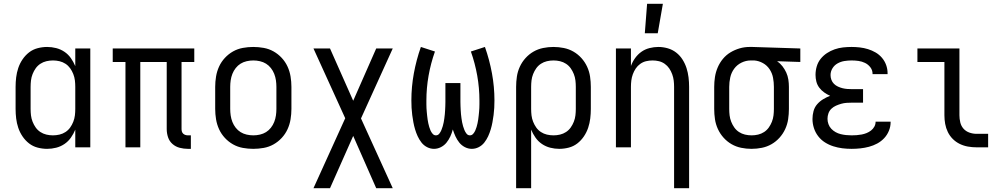

<svg xmlns="http://www.w3.org/2000/svg" viewBox="-20 -775 5290 1010"><path d="M228 8Q203 8 178 1.5Q153 -5 133 -20.5Q113 -36 98.5 -57.5Q84 -79 76 -103Q68 -127 65 -152Q62 -177 62 -202V-318Q62 -343 65 -368Q68 -393 76 -417Q84 -441 98.5 -462.5Q113 -484 133 -499.5Q153 -515 178 -521.5Q203 -528 228 -528Q252 -528 275.5 -522Q299 -516 319 -502.5Q339 -489 353 -469Q367 -449 376 -427V-520H455V0H376V-93Q367 -71 353 -51Q339 -31 319 -17.5Q299 -4 275.5 2Q252 8 228 8ZM258 -63Q276 -63 293 -67Q310 -71 324.5 -80.5Q339 -90 349 -104Q359 -118 365.5 -134.5Q372 -151 374 -168Q376 -185 376 -202V-318Q376 -335 374 -352Q372 -369 365.5 -385.5Q359 -402 349 -416Q339 -430 324.5 -439.5Q310 -449 293 -453Q276 -457 259 -457Q241 -457 224 -453Q207 -449 192.5 -439.5Q178 -430 168 -416Q158 -402 151.5 -385.5Q145 -369 143 -352Q141 -335 141 -318V-202Q141 -185 143 -168Q145 -151 151.5 -134.5Q158 -118 168 -104Q178 -90 192.5 -80.5Q207 -71 224 -67Q241 -63 258 -63Z M984 8H968Q947 8 925.5 2.5Q904 -3 887.5 -17.5Q871 -32 864 -53Q857 -74 857 -96V-449H718V0H640V-449H573V-520H1002V-449H935V-96Q935 -89 937 -82.5Q939 -76 944 -71.5Q949 -67 955.5 -65Q962 -63 968 -63H984Z M1312 8Q1285 8 1257.5 3Q1230 -2 1206 -15.5Q1182 -29 1163 -49.5Q1144 -70 1132.5 -95Q1121 -120 1116.5 -147.5Q1112 -175 1112 -202V-318Q1112 -345 1116.5 -372.5Q1121 -400 1132.5 -425Q1144 -450 1163 -470.5Q1182 -491 1206 -504.5Q1230 -518 1257.5 -523Q1285 -528 1312 -528Q1340 -528 1367.5 -523Q1395 -518 1419 -504.5Q1443 -491 1462 -470.5Q1481 -450 1492.5 -425Q1504 -400 1508.5 -372.5Q1513 -345 1513 -318V-202Q1513 -175 1508.5 -147.5Q1504 -120 1492.5 -95Q1481 -70 1462 -49.5Q1443 -29 1419 -15.5Q1395 -2 1367.5 3Q1340 8 1312 8ZM1313 -63Q1330 -63 1347.5 -67Q1365 -71 1379.5 -80Q1394 -89 1405 -103Q1416 -117 1422.5 -133.5Q1429 -150 1431.5 -167.5Q1434 -185 1434 -202V-318Q1434 -335 1431.5 -352.5Q1429 -370 1422.5 -386.5Q1416 -403 1405 -417Q1394 -431 1379.5 -440Q1365 -449 1347.5 -453Q1330 -457 1313 -457Q1295 -457 1277.5 -453Q1260 -449 1245.5 -440Q1231 -431 1220 -417Q1209 -403 1202.5 -386.5Q1196 -370 1193.5 -352.5Q1191 -335 1191 -318V-202Q1191 -185 1193.5 -167.5Q1196 -150 1202.5 -133.5Q1209 -117 1220 -103Q1231 -89 1245.5 -80Q1260 -71 1277.5 -67Q1295 -63 1313 -63Z M2046 215H1959L1838 -60L1716 215H1629L1796 -153L1629 -520H1716L1838 -245L1959 -520H2046L1879 -152Z M2263 8Q2244 8 2226.5 -1Q2209 -10 2197 -25.5Q2185 -41 2177 -58.5Q2169 -76 2163.5 -94.5Q2158 -113 2154.5 -132Q2151 -151 2148.5 -170Q2146 -189 2145 -208Q2144 -227 2144 -247Q2144 -318 2157 -389Q2170 -460 2194 -528L2268 -504Q2246 -442 2234.5 -377Q2223 -312 2223 -246Q2223 -236 2223 -226Q2223 -216 2223.5 -206Q2224 -196 2225 -186Q2226 -176 2227 -166Q2228 -156 2229.5 -146Q2231 -136 2233 -126.5Q2235 -117 2238 -107Q2241 -97 2245 -88Q2249 -79 2256 -71Q2263 -63 2273 -63Q2284 -63 2291 -72Q2298 -81 2302 -91Q2306 -101 2309 -111Q2312 -121 2314 -131.5Q2316 -142 2317.5 -153Q2319 -164 2320 -174.5Q2321 -185 2321.5 -195.5Q2322 -206 2322.5 -217Q2323 -228 2323 -238.5Q2323 -249 2323 -260V-338H2402V-260Q2402 -249 2402 -238.5Q2402 -228 2402.5 -217Q2403 -206 2403.5 -195.5Q2404 -185 2405 -174.5Q2406 -164 2407.5 -153Q2409 -142 2411 -131.5Q2413 -121 2416 -111Q2419 -101 2423 -91Q2427 -81 2434 -72Q2441 -63 2452 -63Q2462 -63 2469 -71Q2476 -79 2480 -88Q2484 -97 2487 -107Q2490 -117 2492 -126.5Q2494 -136 2495.5 -146Q2497 -156 2498 -166Q2499 -176 2500 -186Q2501 -196 2501.5 -206Q2502 -216 2502 -226Q2502 -236 2502 -246Q2502 -312 2490.5 -377Q2479 -442 2457 -504L2531 -528Q2555 -460 2568 -389Q2581 -318 2581 -247Q2581 -227 2580 -208Q2579 -189 2576.5 -170Q2574 -151 2570.5 -132Q2567 -113 2561.5 -94.5Q2556 -76 2548 -58.5Q2540 -41 2528 -25.5Q2516 -10 2498.5 -1Q2481 8 2462 8Q2443 8 2425.5 -1Q2408 -10 2396 -25Q2384 -40 2376 -57.5Q2368 -75 2362 -94Q2357 -75 2349 -57.5Q2341 -40 2329 -25Q2317 -10 2299.5 -1Q2282 8 2263 8Z M2695 215V-318Q2695 -345 2699 -372Q2703 -399 2714.5 -424Q2726 -449 2744.5 -469.5Q2763 -490 2786.5 -503.5Q2810 -517 2837 -522.5Q2864 -528 2891 -528Q2919 -528 2946 -522.5Q2973 -517 2996.5 -503.5Q3020 -490 3038.5 -469.5Q3057 -449 3068.5 -424Q3080 -399 3084 -372Q3088 -345 3088 -318V-202Q3088 -177 3085 -152Q3082 -127 3074 -103Q3066 -79 3051.5 -57.5Q3037 -36 3017 -20.5Q2997 -5 2972 1.5Q2947 8 2922 8Q2898 8 2874.5 2Q2851 -4 2831 -17.5Q2811 -31 2797 -51Q2783 -71 2774 -93V215ZM2892 -63Q2909 -63 2926 -67Q2943 -71 2957.5 -80.5Q2972 -90 2982 -104Q2992 -118 2998.5 -134.5Q3005 -151 3007 -168Q3009 -185 3009 -202V-318Q3009 -335 3007 -352Q3005 -369 2998.5 -385.5Q2992 -402 2982 -416Q2972 -430 2957.5 -439.5Q2943 -449 2926 -453Q2909 -457 2892 -457Q2874 -457 2857 -453Q2840 -449 2825.5 -439.5Q2811 -430 2801 -416Q2791 -402 2784.5 -385.5Q2778 -369 2776 -352Q2774 -335 2774 -318V-202Q2774 -185 2776 -168Q2778 -151 2784.5 -134.5Q2791 -118 2801 -104Q2811 -90 2825.5 -80.5Q2840 -71 2857 -67Q2874 -63 2892 -63Z M3526 215V-318Q3526 -335 3524 -351.5Q3522 -368 3516 -384.5Q3510 -401 3500.5 -415Q3491 -429 3477 -439Q3463 -449 3446.5 -453Q3430 -457 3413 -457Q3395 -457 3378.5 -453Q3362 -449 3348 -439Q3334 -429 3324.5 -415Q3315 -401 3309 -384.5Q3303 -368 3301 -351.5Q3299 -335 3299 -318V0H3220V-520H3299V-428Q3307 -450 3321 -469.5Q3335 -489 3354 -502.5Q3373 -516 3396.5 -522Q3420 -528 3443 -528Q3468 -528 3492.5 -521Q3517 -514 3537 -498.5Q3557 -483 3570.5 -461.5Q3584 -440 3591.5 -416.5Q3599 -393 3602 -368Q3605 -343 3605 -318V215ZM3372 -600 3384 -755H3467L3440 -600Z M3933 8Q3906 8 3879 2.5Q3852 -3 3828.5 -16.5Q3805 -30 3786.5 -50.5Q3768 -71 3756.5 -96Q3745 -121 3741 -148Q3737 -175 3737 -202V-318Q3737 -344 3741 -370Q3745 -396 3755.5 -420.5Q3766 -445 3783 -465.5Q3800 -486 3822.5 -499.5Q3845 -513 3870.5 -520.5Q3896 -528 3923 -528H3938L4190 -520V-449L4068 -453Q4084 -442 4096 -426.5Q4108 -411 4116 -393.5Q4124 -376 4127 -356.5Q4130 -337 4130 -318V-202Q4130 -175 4126 -148Q4122 -121 4110.5 -96Q4099 -71 4080.5 -50.5Q4062 -30 4038.5 -16.5Q4015 -3 3988 2.5Q3961 8 3933 8ZM3934 -63Q3951 -63 3968 -67Q3985 -71 3999.5 -80.5Q4014 -90 4024 -104Q4034 -118 4040.5 -134.5Q4047 -151 4049 -168Q4051 -185 4051 -202V-318Q4051 -342 4046.5 -366Q4042 -390 4028.5 -410.5Q4015 -431 3993.5 -443Q3972 -455 3948 -457H3929Q3904 -457 3880.5 -445.5Q3857 -434 3842 -413.5Q3827 -393 3821.5 -368Q3816 -343 3816 -318V-202Q3816 -185 3818 -168Q3820 -151 3826.5 -134.5Q3833 -118 3843 -104Q3853 -90 3867.5 -80.5Q3882 -71 3899 -67Q3916 -63 3934 -63Z M4460 8Q4435 8 4411 5Q4387 2 4363.5 -5.5Q4340 -13 4319.5 -26Q4299 -39 4284 -58.5Q4269 -78 4261.5 -101.5Q4254 -125 4254 -149Q4254 -170 4259.5 -190.5Q4265 -211 4278.5 -226.5Q4292 -242 4310 -253Q4328 -264 4347 -271Q4331 -278 4316 -288.5Q4301 -299 4290 -313.5Q4279 -328 4274.5 -345.5Q4270 -363 4270 -381Q4270 -404 4276.5 -426Q4283 -448 4297 -465.5Q4311 -483 4330 -495.5Q4349 -508 4370.5 -515.5Q4392 -523 4414.5 -525.5Q4437 -528 4460 -528Q4481 -528 4503 -525.5Q4525 -523 4546 -516.5Q4567 -510 4586 -499Q4605 -488 4619.5 -471Q4634 -454 4641.5 -433Q4649 -412 4649 -390V-385H4570V-387Q4570 -406 4558.5 -421Q4547 -436 4530.5 -444Q4514 -452 4496 -454.5Q4478 -457 4460 -457Q4441 -457 4422 -454Q4403 -451 4386 -441.5Q4369 -432 4359 -415.5Q4349 -399 4349 -380Q4349 -367 4353.5 -355Q4358 -343 4367 -334Q4376 -325 4388 -319.5Q4400 -314 4412 -311Q4424 -308 4437 -307Q4450 -306 4463 -306H4520V-235H4463Q4448 -235 4433.5 -234Q4419 -233 4405 -229Q4391 -225 4377.5 -219Q4364 -213 4353.5 -203Q4343 -193 4338 -179Q4333 -165 4333 -150Q4333 -136 4338 -122Q4343 -108 4353 -97.5Q4363 -87 4375.5 -80Q4388 -73 4402 -69.5Q4416 -66 4430.5 -64.5Q4445 -63 4460 -63Q4473 -63 4486.5 -64Q4500 -65 4513 -67.5Q4526 -70 4538.5 -75Q4551 -80 4562 -88.5Q4573 -97 4579.5 -109Q4586 -121 4586 -134V-135H4665V-132Q4665 -109 4656 -87Q4647 -65 4631 -48Q4615 -31 4594.5 -20Q4574 -9 4551.5 -3Q4529 3 4506 5.5Q4483 8 4460 8Z M5178 0H5117Q5094 0 5071.5 -4Q5049 -8 5028.5 -18Q5008 -28 4992 -44Q4976 -60 4966 -80.5Q4956 -101 4952 -123.5Q4948 -146 4948 -169V-449H4806V-520H5027V-169Q5027 -150 5031.5 -131Q5036 -112 5048.5 -98Q5061 -84 5079.5 -77.5Q5098 -71 5117 -71H5178Z"/></svg>

Font: Iosevka Pride
Style: Regular
Weight: 400
Monospace: yes
Designer: Belleve Invis
Foundry: Belleve Invis
Version: Version 30.3.1; ttfautohint (v1.8.4)